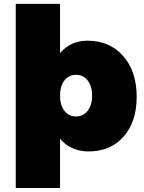

<svg xmlns="http://www.w3.org/2000/svg" viewBox="-20 -762 730 976"><path d="M60.1 193.8V-742.2H285.2V-492.2Q339.4 -555.2 423.8 -555.2Q537.6 -555.2 606.2 -477.3Q674.8 -399.4 674.8 -270Q674.8 -143.1 608.4 -67.6Q542 7.8 430.2 7.8Q341.3 7.8 285.2 -56.2V193.8ZM366.2 -169.9Q403.3 -169.9 425.8 -199Q448.2 -228 448.2 -275.9Q448.2 -323.7 425.8 -352.8Q403.3 -381.8 366.2 -381.8Q329.6 -381.8 307.4 -352.8Q285.2 -323.7 285.2 -275.9Q285.2 -228 307.4 -199Q329.6 -169.9 366.2 -169.9Z"/></svg>

Font: Trueno Black
Style: Regular
Weight: 900
Designer: Julieta Ulanovsky
Foundry: Julieta Ulanovsky
Version: Version 3.001b | FøM Fix